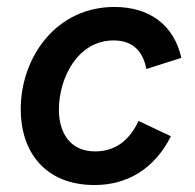

<svg xmlns="http://www.w3.org/2000/svg" viewBox="-20 -522 561 551"><path d="M251.5 9C342 9 422 -34.5 470.5 -131L377.5 -175C354 -124 315 -87.5 253 -87.5C180.5 -87.5 149 -142 149 -207C149 -299 203.5 -406 306 -406C362 -406 390.5 -374 400 -324L500.5 -356C478.5 -452 408 -502 308 -502C142.5 -502 39.5 -359.5 39.5 -208C39.5 -89 107 9 251.5 9Z"/></svg>

Font: HK Grotesk SemiBold
Style: Italic
Weight: 600
Italic angle: -16°
Designer: Alfredo Marco Pradil
Foundry: Hanken Design Co.
Version: Version 3.001;FEAKit 1.0